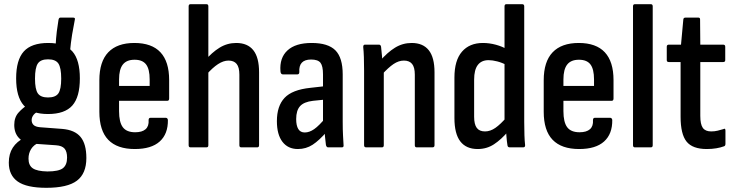

<svg xmlns="http://www.w3.org/2000/svg" viewBox="-20 -703 3504 916"><path d="M201 193Q107 193 64.5 163Q22 133 22 73Q22 31 41 1.5Q60 -28 98 -47L165 -22Q141 -12 128.5 8Q116 28 116 54Q116 86 136.5 100Q157 114 206 115Q260 115 280 99.5Q300 84 300 49Q300 20 288 6Q276 -8 247 -10L132 -18Q93 -21 70.5 -44.5Q48 -68 48 -107Q48 -143 68 -165.5Q88 -188 115 -205L171 -174Q151 -168 141 -156Q131 -144 131 -130Q131 -116 140 -107Q149 -98 171 -96L277 -88Q337 -83 364.5 -49.5Q392 -16 392 51Q392 125 347 159Q302 193 201 193ZM209 -159Q130 -159 93.5 -200Q57 -241 57 -329Q57 -417 93.5 -457.5Q130 -498 210 -498Q290 -498 325.5 -457.5Q361 -417 361 -329Q361 -240 325 -199.5Q289 -159 209 -159ZM209 -238Q245 -238 258.5 -257.5Q272 -277 272 -328Q272 -380 258.5 -400Q245 -420 209 -420Q174 -420 160.5 -400Q147 -380 147 -328Q147 -277 160.5 -257.5Q174 -238 209 -238ZM313 -448 245 -478Q247 -521 251 -553Q255 -585 259 -608Q261 -619 268 -619H329Q340 -619 337 -609Q330 -574 324 -538Q318 -502 313 -448Z M623 8Q539 8 496.5 -36Q454 -80 454 -170V-320Q454 -409 496.5 -453.5Q539 -498 621 -498Q704 -498 745.5 -453.5Q787 -409 787 -321V-233Q787 -222 778 -222H548V-173Q548 -120 566 -96Q584 -72 625 -72Q658 -72 674.5 -86.5Q691 -101 689 -130Q689 -141 698 -141H771Q779 -141 781 -131Q782 -64 742 -28Q702 8 623 8ZM548 -293H694V-324Q694 -373 677 -395.5Q660 -418 622 -418Q584 -418 566 -395Q548 -372 548 -324Z M1131 0Q1122 0 1122 -10V-347Q1122 -382 1109 -398Q1096 -414 1070 -414Q1046 -414 1020 -397Q994 -380 965 -347L957 -413Q991 -453 1027.5 -475.5Q1064 -498 1107 -498Q1161 -498 1188.5 -463.5Q1216 -429 1216 -358V-10Q1216 0 1207 0ZM889 0Q880 0 880 -10V-673Q880 -683 889 -683H965Q974 -683 974 -673V-10Q974 0 965 0Z M1545 0Q1538 0 1535 -11Q1533 -25 1530.5 -51.5Q1528 -78 1528 -98L1521 -118V-348Q1521 -388 1509 -403.5Q1497 -419 1464 -419Q1404 -419 1408 -359Q1408 -348 1398 -348H1330Q1319 -348 1318 -363Q1313 -427 1351.5 -462.5Q1390 -498 1467 -498Q1545 -498 1580 -463Q1615 -428 1615 -348V-123Q1615 -83 1616.5 -56.5Q1618 -30 1619 -12Q1621 0 1611 0ZM1401 8Q1354 8 1327.5 -26.5Q1301 -61 1301 -125Q1301 -197 1337.5 -236Q1374 -275 1461 -284L1532 -292V-228L1473 -222Q1430 -217 1411.5 -196.5Q1393 -176 1393 -135Q1393 -104 1403 -87.5Q1413 -71 1434 -71Q1456 -71 1479 -87Q1502 -103 1536 -144L1540 -76Q1503 -33 1471.5 -12.5Q1440 8 1401 8Z M1968 0Q1959 0 1959 -10V-347Q1959 -382 1946 -398Q1933 -414 1907 -414Q1882 -414 1857.5 -397.5Q1833 -381 1801 -346L1793 -412Q1828 -453 1864.5 -475.5Q1901 -498 1944 -498Q1998 -498 2025.5 -463.5Q2053 -429 2053 -358V-10Q2053 0 2043 0ZM1727 0Q1717 0 1717 -10V-366Q1717 -402 1716 -430.5Q1715 -459 1713 -477Q1712 -490 1721 -490H1788Q1796 -490 1798 -480Q1800 -463 1802.5 -435Q1805 -407 1806 -390L1811 -368V-10Q1811 0 1802 0Z M2259 8Q2204 8 2176 -28.5Q2148 -65 2148 -140V-333Q2148 -415 2184 -456.5Q2220 -498 2284 -498Q2315 -498 2346 -489.5Q2377 -481 2398 -468L2400 -391Q2376 -404 2352.5 -410Q2329 -416 2311 -416Q2277 -416 2259.5 -393Q2242 -370 2242 -323V-146Q2242 -110 2254.5 -93Q2267 -76 2294 -76Q2319 -76 2343.5 -93Q2368 -110 2399 -146L2406 -78Q2371 -37 2336.5 -14.5Q2302 8 2259 8ZM2412 0Q2402 0 2401 -10Q2398 -28 2396 -54Q2394 -80 2394 -96L2387 -120V-673Q2387 -683 2396 -683H2471Q2481 -683 2481 -673V-121Q2481 -87 2482 -58Q2483 -29 2485 -13Q2487 0 2476 0Z M2743 8Q2659 8 2616.5 -36Q2574 -80 2574 -170V-320Q2574 -409 2616.5 -453.5Q2659 -498 2741 -498Q2824 -498 2865.5 -453.5Q2907 -409 2907 -321V-233Q2907 -222 2898 -222H2668V-173Q2668 -120 2686 -96Q2704 -72 2745 -72Q2778 -72 2794.5 -86.5Q2811 -101 2809 -130Q2809 -141 2818 -141H2891Q2899 -141 2901 -131Q2902 -64 2862 -28Q2822 8 2743 8ZM2668 -293H2814V-324Q2814 -373 2797 -395.5Q2780 -418 2742 -418Q2704 -418 2686 -395Q2668 -372 2668 -324Z M3009 0Q3000 0 3000 -10V-673Q3000 -683 3009 -683H3085Q3094 -683 3094 -673V-10Q3094 0 3085 0Z M3352 8Q3284 8 3255.5 -27.5Q3227 -63 3227 -146V-407H3171Q3161 -407 3161 -416V-480Q3161 -490 3171 -490H3229L3240 -610Q3241 -619 3250 -619H3312Q3320 -619 3320 -610L3321 -490H3430Q3440 -490 3440 -480V-416Q3440 -407 3430 -407H3321V-150Q3321 -110 3333 -93Q3345 -76 3373 -76Q3389 -76 3403.5 -79.5Q3418 -83 3431 -87Q3441 -93 3441 -80V-17Q3441 -7 3434 -5Q3418 1 3397 4.5Q3376 8 3352 8Z"/></svg>

Font: Sofia Sans Condensed SemiBold
Style: Regular
Weight: 600
Designer: Botio Nikoltchev, Ani Petrova
Foundry: lettersoup
Version: Version 4.101